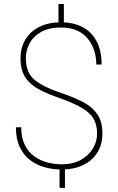

<svg xmlns="http://www.w3.org/2000/svg" viewBox="-20 -832 587 954"><path d="M286.1 10.3Q244.6 10.3 204.1 -0.5Q163.6 -11.2 130.9 -35.6Q98.1 -60.1 78.6 -100.3Q59.1 -140.6 59.1 -199.7H85.4Q85.4 -147 103.5 -111.3Q121.6 -75.7 151.1 -54.7Q180.7 -33.7 216.1 -24.7Q251.5 -15.6 286.1 -15.6Q341.8 -15.6 381.1 -37.4Q420.4 -59.1 441.4 -94Q462.4 -128.9 462.4 -168Q462.4 -210.4 446 -240.2Q429.7 -270 390.1 -293.9Q350.6 -317.9 281.2 -342.8Q219.7 -363.8 175 -387.2Q130.4 -410.6 106.2 -447Q82 -483.4 82 -542Q82 -596.2 106.7 -636.5Q131.3 -676.8 176.5 -699Q221.7 -721.2 282.7 -721.2Q345.7 -721.2 391.1 -696.8Q436.5 -672.4 460.7 -625.7Q484.9 -579.1 484.9 -511.2H458.5Q458.5 -589.8 413.6 -642.6Q368.7 -695.3 282.7 -695.3Q223.1 -695.3 184.3 -673.3Q145.5 -651.4 127 -616.5Q108.4 -581.5 108.4 -543Q108.4 -502.9 122.1 -473.1Q135.7 -443.4 174.8 -418.5Q213.9 -393.6 289.6 -368.2Q349.6 -347.7 394.3 -324Q439 -300.3 463.9 -263.9Q488.8 -227.5 488.8 -168.9Q488.8 -113.8 463.4 -73.5Q438 -33.2 392.3 -11.5Q346.7 10.3 286.1 10.3ZM275.9 101.6V-9.3H302.7V101.6ZM270.5 -701.7V-812H297.4V-701.7Z"/></svg>

Font: Heebo Thin
Style: Regular
Weight: 250
Designer: Oded Ezer
Foundry: Ezer Type House
Version: Version 3.100